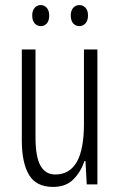

<svg xmlns="http://www.w3.org/2000/svg" viewBox="-20 -727 472 757"><path d="M364 -532V0H322L317 -92H313Q299 -50 269.5 -20Q240 10 189 10Q123 10 94.5 -37.5Q66 -85 66 -173V-532H120V-185Q120 -109 139.5 -74Q159 -39 198 -39Q254 -39 282.5 -88Q311 -137 311 -240V-532ZM107 -666Q107 -685 116.5 -696Q126 -707 141 -707Q155 -707 164.5 -696Q174 -685 174 -666Q174 -645 164.5 -634.5Q155 -624 141 -624Q126 -624 116.5 -635Q107 -646 107 -666ZM259 -666Q259 -685 268.5 -696Q278 -707 293 -707Q307 -707 317 -696.5Q327 -686 327 -666Q327 -646 317 -635Q307 -624 293 -624Q278 -624 268.5 -635Q259 -646 259 -666Z"/></svg>

Font: Noto Sans Khmer ExtraCondensed Light
Style: Regular
Weight: 300
Width: 2
Designer: Danh Hong and the Monotype Design Team
Foundry: Monotype Imaging Inc.
Version: Version 2.004; ttfautohint (v1.8.4.7-5d5b)